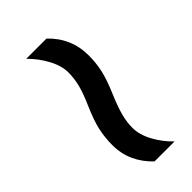

<svg xmlns="http://www.w3.org/2000/svg" viewBox="7 -631 557 557"><g transform="rotate(45 286.0 -352.0)"><path d="M287.6 -316.4Q252.4 -332 228 -337.9Q203.6 -343.8 180.7 -343.8Q152.8 -343.8 121.8 -327.1Q90.8 -310.5 65.9 -285.2V-368.2Q90.3 -394 120.6 -407.2Q150.9 -420.4 187.5 -420.4Q217.3 -420.4 246.1 -414.1Q274.9 -407.7 318.8 -388.7Q355 -373.5 379.2 -367.4Q403.3 -361.3 424.8 -361.3Q453.6 -361.3 484.4 -377.9Q515.1 -394.5 539.6 -419.9V-337.9Q515.6 -312.5 485.6 -298.6Q455.6 -284.7 418.9 -284.7Q389.6 -284.7 360.8 -290.8Q332 -296.9 287.6 -316.4Z"/></g></svg>

Font: Open Sans Medium
Style: Italic
Weight: 500
Italic angle: -12°
Designer: Monotype Design Team
Foundry: Monotype Imaging Inc.
Version: Version 3.000